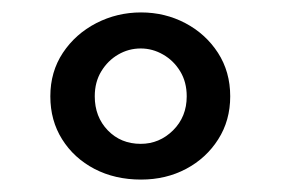

<svg xmlns="http://www.w3.org/2000/svg" viewBox="-20 -692 468 309"><path d="M61 -537Q61 -576.5 81.2 -607Q101.5 -637.5 135 -654.8Q168.5 -672 207 -672Q245.5 -672 278.2 -654.8Q311 -637.5 330.8 -607Q350.5 -576.5 350.5 -537Q350.5 -498 331.2 -467.8Q312 -437.5 279.5 -420.2Q247 -403 207 -403Q165 -403 132 -420.2Q99 -437.5 80 -467.8Q61 -498 61 -537ZM132.5 -537Q132.5 -504 153.5 -482.2Q174.5 -460.5 206.5 -460.5Q236.5 -460.5 258.5 -482.2Q280.5 -504 280.5 -537Q280.5 -560 270 -577.2Q259.5 -594.5 242.5 -604.2Q225.5 -614 206.5 -614Q187 -614 170.2 -604.2Q153.5 -594.5 143 -577.2Q132.5 -560 132.5 -537Z"/></svg>

Font: League Spartan Thin Medium
Style: Regular
Weight: 500
Version: Version 2.002